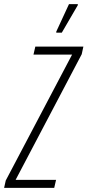

<svg xmlns="http://www.w3.org/2000/svg" viewBox="-59 -915 426 935"><path d="M-39 0 -31 -36 292 -649H104L113 -688H347L339 -651L17 -39H214L205 0ZM215 -756V-761L277 -895H320V-890L242 -756Z"/></svg>

Font: Saira UltraCondensed ExtraLight
Style: Italic
Weight: 250
Width: 1
Italic angle: -12°
Designer: Hector Gatti with collaboration of the Omnibus-Type team
Foundry: Omnibus-Type
Version: Version 1.101